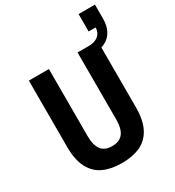

<svg xmlns="http://www.w3.org/2000/svg" viewBox="-209 -1003 1036 1137"><g transform="rotate(-30 309.0 -434.5)"><path d="M288 12Q216 12 163.5 -12Q111 -36 82.5 -90.5Q54 -145 54 -234V-687H191V-228Q191 -166 214.5 -135Q238 -104 288 -104Q339 -104 363 -135Q387 -166 387 -228V-687H524V-234Q524 -145 495.5 -90.5Q467 -36 414.5 -12Q362 12 288 12ZM463 -634V-687Q504 -687 528.5 -706.5Q553 -726 554 -762H506V-881H618V-786Q618 -737 599.5 -702.5Q581 -668 546.5 -651Q512 -634 463 -634Z"/></g></svg>

Font: Archivo Condensed
Style: Bold
Weight: 700
Width: 3
Designer: Hector Gatti
Foundry: Omnibus-Type
Version: Version 2.001